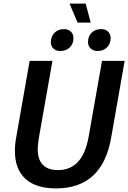

<svg xmlns="http://www.w3.org/2000/svg" viewBox="-20 -1039 714 1069"><path d="M63 -198Q63 -235 70 -273L145 -700H272L197 -275Q190 -233 190 -210Q190 -92 303 -92Q440 -92 473 -275L548 -700H674L599 -273Q550 10 292 10Q180 10 121.5 -43.5Q63 -97 63 -198ZM367 -1019H457L485 -913H412ZM263 -804Q263 -836 283.5 -856.5Q304 -877 337 -877Q360 -877 374.5 -863Q389 -849 389 -827Q389 -795 368.5 -775Q348 -755 315 -755Q292 -755 277.5 -768.5Q263 -782 263 -804ZM470 -805Q470 -837 490.5 -857Q511 -877 544 -877Q567 -877 581.5 -863Q596 -849 596 -827Q596 -795 575.5 -775Q555 -755 523 -755Q500 -755 485 -769Q470 -783 470 -805Z"/></svg>

Font: Sarabun SemiBold
Style: Italic
Weight: 600
Italic angle: -10°
Designer: Suppakit Chalermlarp | Katatrad Co.,Ltd.
Foundry: Cadson Demak Co.,Ltd.
Version: Version 1.000; ttfautohint (v1.6)